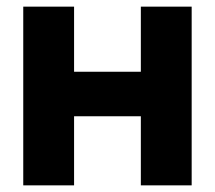

<svg xmlns="http://www.w3.org/2000/svg" viewBox="-20 -558 647 578"><path d="M50 -538H203V-342H404V-538H557V0H404V-208H203V0H50Z"/></svg>

Font: Chess Sans
Style: Bold
Weight: 700
Designer: Wolf Bōese
Foundry: Wolf Bōese
Version: Version 7.223